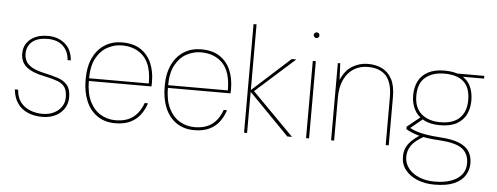

<svg xmlns="http://www.w3.org/2000/svg" viewBox="-57 -878 3282 1268"><g transform="rotate(5 1584.0 -244.0)"><path d="M238 12Q186 12 144 -5.5Q102 -23 75.5 -59.5Q49 -96 43 -153H65Q68 -102 93 -70Q118 -38 157 -23Q196 -8 238 -8Q281 -8 313.5 -24Q346 -40 364.5 -67.5Q383 -95 383 -129Q383 -173 367 -196.5Q351 -220 318.5 -232.5Q286 -245 233 -256Q191 -264 160 -276.5Q129 -289 109.5 -305.5Q90 -322 80.5 -344Q71 -366 71 -394Q71 -433 90.5 -462Q110 -491 145.5 -507.5Q181 -524 231 -524Q296 -524 342 -487Q388 -450 395 -376H373Q370 -433 333 -468.5Q296 -504 231 -504Q162 -504 127.5 -473.5Q93 -443 93 -394Q93 -369 104 -346.5Q115 -324 144.5 -306.5Q174 -289 229 -277Q280 -266 319.5 -253Q359 -240 382 -212.5Q405 -185 405 -132Q405 -92 385 -59.5Q365 -27 327.5 -7.5Q290 12 238 12Z M722 12Q653 12 603.5 -22Q554 -56 528.5 -117Q503 -178 503 -259Q503 -346 531.5 -404.5Q560 -463 609.5 -493.5Q659 -524 723 -524Q798 -524 846 -492Q894 -460 917.5 -405.5Q941 -351 941 -283Q941 -274 941 -267.5Q941 -261 940 -251H514V-269H921Q921 -392 867 -448Q813 -504 723 -504Q674 -504 628.5 -480Q583 -456 554 -403.5Q525 -351 525 -264V-255Q525 -170 552 -115.5Q579 -61 624 -34.5Q669 -8 722 -8Q794 -8 838.5 -41.5Q883 -75 905 -138H927Q913 -94 887 -60Q861 -26 820.5 -7Q780 12 722 12Z M1246 12Q1177 12 1127.5 -22Q1078 -56 1052.5 -117Q1027 -178 1027 -259Q1027 -346 1055.5 -404.5Q1084 -463 1133.5 -493.5Q1183 -524 1247 -524Q1322 -524 1370 -492Q1418 -460 1441.5 -405.5Q1465 -351 1465 -283Q1465 -274 1465 -267.5Q1465 -261 1464 -251H1038V-269H1445Q1445 -392 1391 -448Q1337 -504 1247 -504Q1198 -504 1152.5 -480Q1107 -456 1078 -403.5Q1049 -351 1049 -264V-255Q1049 -170 1076 -115.5Q1103 -61 1148 -34.5Q1193 -8 1246 -8Q1318 -8 1362.5 -41.5Q1407 -75 1429 -138H1451Q1437 -94 1411 -60Q1385 -26 1344.5 -7Q1304 12 1246 12Z M1863 0 1590 -279 1847 -512H1878L1614 -276V-283L1894 0ZM1576 0V-720H1596V0Z M1987 0V-512H2007V0ZM1997 -664Q1990 -664 1984 -670Q1978 -676 1978 -683Q1978 -691 1984 -696.5Q1990 -702 1997 -702Q2005 -702 2010.5 -696.5Q2016 -691 2016 -683Q2016 -676 2010.5 -670Q2005 -664 1997 -664Z M2153 0V-512H2169L2174 -402Q2201 -466 2248.5 -495Q2296 -524 2353 -524Q2406 -524 2447 -503.5Q2488 -483 2511.5 -438.5Q2535 -394 2535 -321V0H2515V-316Q2515 -413 2474.5 -458.5Q2434 -504 2353 -504Q2301 -504 2260.5 -479Q2220 -454 2196.5 -405Q2173 -356 2173 -285V0Z M2858 232Q2794 232 2744 211.5Q2694 191 2664.5 154Q2635 117 2635 66Q2635 35 2645 10Q2655 -15 2678.5 -38.5Q2702 -62 2742 -89L2764 -78Q2703 -44 2680 -10Q2657 24 2657 64Q2657 108 2683.5 141.5Q2710 175 2755.5 193.5Q2801 212 2858 212Q2922 212 2967.5 195Q3013 178 3037 147.5Q3061 117 3061 75Q3061 11 3019 -22Q2977 -55 2871 -62Q2820 -65 2783 -70.5Q2746 -76 2720.5 -83.5Q2695 -91 2676 -99.5Q2657 -108 2642 -117V-133L2731 -205L2753 -198L2657 -119L2651 -133Q2665 -128 2679.5 -120.5Q2694 -113 2716 -106Q2738 -99 2775 -92.5Q2812 -86 2872 -82Q2951 -77 2997 -57.5Q3043 -38 3063 -5.5Q3083 27 3083 72Q3083 114 3060.5 151Q3038 188 2988.5 210Q2939 232 2858 232ZM2860 -162Q2794 -162 2751 -186Q2708 -210 2687.5 -251Q2667 -292 2667 -342Q2667 -397 2687.5 -437.5Q2708 -478 2751 -501Q2794 -524 2860 -524Q2929 -524 2971.5 -501Q3014 -478 3033.5 -437.5Q3053 -397 3053 -342Q3053 -292 3033.5 -251Q3014 -210 2971.5 -186Q2929 -162 2860 -162ZM2860 -182Q2946 -182 2989 -224.5Q3032 -267 3032 -343Q3032 -426 2988.5 -465Q2945 -504 2860 -504Q2783 -504 2735.5 -465Q2688 -426 2688 -343Q2688 -263 2735.5 -222.5Q2783 -182 2860 -182ZM2953 -494 2944 -512H3124V-494Z"/></g></svg>

Font: DM Sans 12pt Thin
Style: Regular
Weight: 250
Version: Version 4.004;gftools[0.9.30]